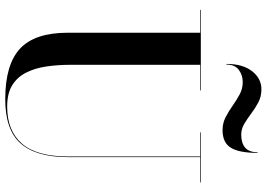

<svg xmlns="http://www.w3.org/2000/svg" viewBox="-166 -862 1042 751"><g transform="rotate(90 355.5 -486.0)"><path d="M300.5 -914Q274 -914 253 -898.8Q232 -883.5 232 -850H229.5Q229.5 -914 258 -950.5Q286.5 -987 328.5 -987Q357 -987 379.8 -975Q402.5 -963 423 -947.5Q443.5 -932 463.8 -920Q484 -908 506.5 -908Q538.5 -908 556.8 -923.2Q575 -938.5 575 -972H577.5Q577.5 -901 557.8 -868Q538 -835 488.5 -835Q461 -835 437.8 -847Q414.5 -859 392.8 -874.5Q371 -890 348.5 -902Q326 -914 300.5 -914ZM18 -750H333V-747.5H233V-240Q233 -190.5 239.5 -146Q246 -101.5 263.5 -66.8Q281 -32 313 -12.2Q345 7.5 396.5 7.5Q491 7.5 541.2 -50.2Q591.5 -108 591.5 -230V-747.5H497.5V-750H693V-747.5H594V-230Q594 -106.5 541 -45.8Q488 15 367.5 15Q232 15 169.8 -42.8Q107.5 -100.5 107.5 -230V-747.5H18Z"/></g></svg>

Font: Bodoni* 72pt Medium
Style: Regular
Weight: 500
Version: Version 2.3